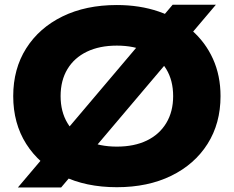

<svg xmlns="http://www.w3.org/2000/svg" viewBox="-20 -788 1004 825"><path d="M721.8 -767.6H907.6L242.6 17.6H56.8ZM482 16.4Q348.6 16.4 248.5 -32.6Q148.4 -81.6 92.6 -169.7Q36.8 -257.8 36.8 -375Q36.8 -492.2 92.6 -580.3Q148.4 -668.4 248.5 -717.4Q348.6 -766.4 482 -766.4Q580.6 -766.4 662.1 -738.4Q743.6 -710.4 803.1 -658.6Q862.6 -606.8 895.1 -535Q927.6 -463.2 927.6 -375Q927.6 -257.8 871.8 -169.7Q816 -81.6 715.7 -32.6Q615.4 16.4 482 16.4ZM482 -158Q556.8 -158 610.8 -184.1Q664.8 -210.2 694.4 -259.2Q724 -308.2 724 -375Q724 -442.4 694.4 -491.1Q664.8 -539.8 610.8 -565.9Q556.8 -592 482 -592Q407.6 -592 353.4 -565.9Q299.2 -539.8 269.8 -491.1Q240.4 -442.4 240.4 -375Q240.4 -308.2 269.8 -259.2Q299.2 -210.2 353.4 -184.1Q407.6 -158 482 -158Z"/></svg>

Font: Unbounded
Style: Regular
Weight: 400
Designer: Luke Prowse, Jean-Baptiste Morizot, Fátima Lázaro, Florian Runge
Foundry: NaN
Version: Version 1.701;gftools[0.9.28.dev5+ged2979d]